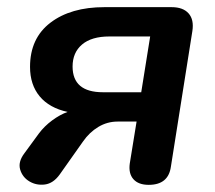

<svg xmlns="http://www.w3.org/2000/svg" viewBox="-20 -509 601 537"><path d="M396 8Q367 8 353 -8Q339 -24 343 -52L362 -169H309Q280 -169 255 -154Q230 -139 212 -113L147 -21Q129 4 105.5 7Q82 10 62.5 -1.5Q43 -13 36.5 -34.5Q30 -56 48 -80L89 -136Q104 -156 125.5 -172Q147 -188 169 -196Q118 -207 91 -239.5Q64 -272 64 -322Q64 -402 121 -445.5Q178 -489 272 -489H460Q492 -489 507.5 -471.5Q523 -454 518 -422L458 -43Q451 8 396 8ZM268 -251H375L400 -407H286Q236 -407 209.5 -384.5Q183 -362 183 -323Q183 -251 268 -251Z"/></svg>

Font: Nunito
Style: Bold Italic
Weight: 700
Italic angle: -9°
Designer: Vernon Adams
Foundry: Vernon Adams
Version: Version 3.601; ttfautohint (v1.8.2.53-6de2)